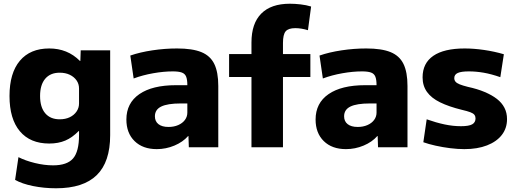

<svg xmlns="http://www.w3.org/2000/svg" viewBox="-20 -790 2771 1030"><path d="M281 220Q216 220 157 208Q98 196 61 175L79 53Q116 72 167 84.5Q218 97 265 97Q340 97 372 60Q404 23 404 -65V-87H402Q368 -52 330.5 -36Q293 -20 244 -20Q142 -20 86.5 -86Q31 -152 31 -275Q31 -398 86.5 -464Q142 -530 244 -530Q293 -530 334 -513.5Q375 -497 409 -463H411L413 -520H571V-65Q571 79 499 149.5Q427 220 281 220ZM300 -150Q331 -150 354 -161Q377 -172 390.5 -191.5Q404 -211 404 -235V-315Q404 -340 390.5 -359Q377 -378 354 -389Q331 -400 300 -400Q250 -400 222.5 -367.5Q195 -335 195 -275Q195 -215 222.5 -182.5Q250 -150 300 -150Z M821 10Q746 10 702 -33Q658 -76 658 -149Q658 -237 727.5 -285Q797 -333 924 -333H985Q985 -363 978.5 -379Q972 -395 955 -401Q938 -407 907 -407Q858 -407 801.5 -397Q745 -387 697 -369L679 -492Q731 -510 797.5 -520Q864 -530 930 -530Q1012 -530 1060 -510.5Q1108 -491 1129.5 -447Q1151 -403 1151 -329V0H993L991 -60H989Q961 -28 915.5 -9Q870 10 821 10ZM884 -109Q913 -109 936 -119Q959 -129 972 -146.5Q985 -164 985 -186V-235H949Q879 -235 845 -218.5Q811 -202 811 -166Q811 -139 830 -124Q849 -109 884 -109Z M1329 0V-377H1209V-500H1329V-562Q1329 -664 1381.5 -717Q1434 -770 1535 -770Q1562 -770 1592.5 -766.5Q1623 -763 1649 -755L1632 -628Q1596 -639 1564 -639Q1527 -639 1512.5 -622Q1498 -605 1498 -559V-500H1645V-377H1498V0Z M1836 10Q1761 10 1717 -33Q1673 -76 1673 -149Q1673 -237 1742.5 -285Q1812 -333 1939 -333H2000Q2000 -363 1993.5 -379Q1987 -395 1970 -401Q1953 -407 1922 -407Q1873 -407 1816.5 -397Q1760 -387 1712 -369L1694 -492Q1746 -510 1812.5 -520Q1879 -530 1945 -530Q2027 -530 2075 -510.5Q2123 -491 2144.5 -447Q2166 -403 2166 -329V0H2008L2006 -60H2004Q1976 -28 1930.5 -9Q1885 10 1836 10ZM1899 -109Q1928 -109 1951 -119Q1974 -129 1987 -146.5Q2000 -164 2000 -186V-235H1964Q1894 -235 1860 -218.5Q1826 -202 1826 -166Q1826 -139 1845 -124Q1864 -109 1899 -109Z M2471 10Q2436 10 2395.5 5Q2355 0 2317 -8.5Q2279 -17 2251 -27L2269 -150Q2320 -132 2365 -122.5Q2410 -113 2453 -113Q2495 -113 2513 -123Q2531 -133 2531 -155Q2531 -166 2525 -174Q2519 -182 2503 -188Q2487 -194 2457 -201Q2388 -218 2341 -241Q2294 -264 2270.5 -297Q2247 -330 2247 -375Q2247 -451 2304.5 -490.5Q2362 -530 2473 -530Q2522 -530 2577 -522Q2632 -514 2683 -499L2664 -376Q2615 -393 2574.5 -400Q2534 -407 2495 -407Q2454 -407 2435.5 -398.5Q2417 -390 2417 -371Q2417 -360 2423.5 -352Q2430 -344 2446 -337.5Q2462 -331 2490 -324Q2541 -313 2580 -296.5Q2619 -280 2645.5 -259.5Q2672 -239 2686 -212Q2700 -185 2700 -151Q2700 -102 2672 -66Q2644 -30 2592.5 -10Q2541 10 2471 10Z"/></svg>

Font: M PLUS 1 Thin ExtraBold
Style: Regular
Weight: 800
Version: Version 1.001